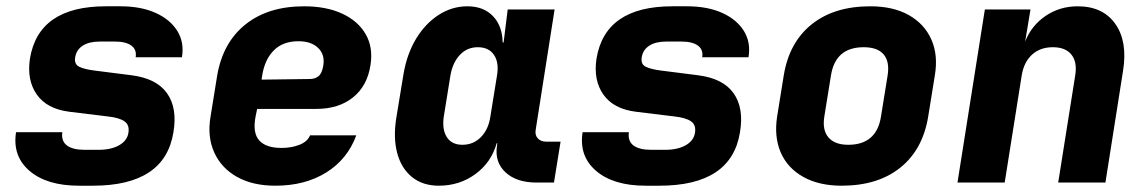

<svg xmlns="http://www.w3.org/2000/svg" viewBox="-20 -580 3640 610"><path d="M231 10Q129 10 74 -37Q19 -84 31 -160H178Q174 -132 192.5 -118Q211 -104 249 -104H293Q333 -104 358.5 -118.5Q384 -133 388 -158Q392 -183 375.5 -194.5Q359 -206 323 -210L200 -225Q129 -234 97 -279.5Q65 -325 75 -393Q102 -560 316 -560H363Q428 -560 474.5 -539Q521 -518 543.5 -481.5Q566 -445 558 -398H411Q415 -422 397.5 -435Q380 -448 345 -448H298Q263 -448 243 -435Q223 -422 219 -399Q215 -376 231.5 -368Q248 -360 279 -356L397 -341Q477 -331 510.5 -284Q544 -237 531 -160Q504 10 275 10Z M855 10Q783 10 733 -18Q683 -46 660.5 -96Q638 -146 649 -210L670 -340Q688 -445 760 -502.5Q832 -560 946 -560Q1017 -560 1067.5 -536.5Q1118 -513 1142 -471Q1166 -429 1157 -373Q1147 -307 1101.5 -270.5Q1056 -234 985 -234H797L792 -210Q782 -158 803.5 -134Q825 -110 874 -110Q906 -110 931.5 -120Q957 -130 965 -150H1112Q1084 -74 1016.5 -32Q949 10 855 10ZM811 -327 964 -329Q981 -329 992 -338Q1003 -347 1007 -371Q1013 -406 991 -427.5Q969 -449 928 -449Q879 -449 850 -420Q821 -391 813 -340Z M1374 10Q1323 10 1289 -17.5Q1255 -45 1242 -93.5Q1229 -142 1239 -205L1262 -345Q1273 -409 1302 -457Q1331 -505 1373.5 -532.5Q1416 -560 1465 -560Q1516 -560 1546 -529Q1576 -498 1577 -445H1580L1593 -550H1742L1682 -168Q1679 -151 1688.5 -140.5Q1698 -130 1715 -130H1761L1740 0H1685Q1621 0 1586 -32.5Q1551 -65 1559 -117L1560 -125H1558Q1541 -64 1490.5 -27Q1440 10 1374 10ZM1449 -120Q1484 -120 1508 -144.5Q1532 -169 1538 -210L1559 -340Q1566 -381 1549.5 -405.5Q1533 -430 1498 -430Q1464 -430 1441 -405.5Q1418 -381 1411 -340L1390 -210Q1384 -169 1399.5 -144.5Q1415 -120 1449 -120Z M2031 10Q1929 10 1874 -37Q1819 -84 1831 -160H1978Q1974 -132 1992.5 -118Q2011 -104 2049 -104H2093Q2133 -104 2158.5 -118.5Q2184 -133 2188 -158Q2192 -183 2175.5 -194.5Q2159 -206 2123 -210L2000 -225Q1929 -234 1897 -279.5Q1865 -325 1875 -393Q1902 -560 2116 -560H2163Q2228 -560 2274.5 -539Q2321 -518 2343.5 -481.5Q2366 -445 2358 -398H2211Q2215 -422 2197.5 -435Q2180 -448 2145 -448H2098Q2063 -448 2043 -435Q2023 -422 2019 -399Q2015 -376 2031.5 -368Q2048 -360 2079 -356L2197 -341Q2277 -331 2310.5 -284Q2344 -237 2331 -160Q2304 10 2075 10Z M2654 10Q2582 10 2532 -18Q2482 -46 2460.5 -95.5Q2439 -145 2449 -210L2470 -340Q2487 -445 2558.5 -502.5Q2630 -560 2745 -560Q2818 -560 2867.5 -532Q2917 -504 2939 -454.5Q2961 -405 2950 -340L2929 -210Q2912 -105 2840.5 -47.5Q2769 10 2654 10ZM2675 -120Q2765 -120 2779 -210L2800 -340Q2807 -384 2787.5 -407Q2768 -430 2724 -430Q2634 -430 2620 -340L2599 -210Q2592 -167 2612 -143.5Q2632 -120 2675 -120Z M3022 0 3109 -550H3254L3237 -448Q3257 -499 3302 -529.5Q3347 -560 3404 -560Q3484 -560 3523.5 -504Q3563 -448 3548 -355L3492 0H3342L3396 -340Q3403 -383 3384 -406.5Q3365 -430 3325 -430Q3285 -430 3259 -406.5Q3233 -383 3226 -340L3172 0Z"/></svg>

Font: JetBrains Mono ExtraBold
Style: Italic
Weight: 800
Italic angle: -9°
Monospace: yes
Designer: Philipp Nurullin, Konstantin Bulenkov
Foundry: JetBrains
Version: Version 2.305; ttfautohint (v1.8.4.7-5d5b)